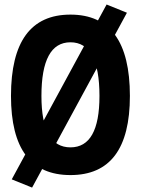

<svg xmlns="http://www.w3.org/2000/svg" viewBox="-20 -768 626 853"><path d="M122.6 65.4 32.2 28.8 453.6 -748 543.9 -711.4ZM293 9.8Q28.8 9.8 28.8 -341.8Q28.8 -703.1 293 -703.1Q557.1 -703.1 557.1 -341.8Q557.1 9.8 293 9.8ZM293 -113.3Q421.9 -113.3 421.9 -341.8Q421.9 -580.1 293 -580.1Q164.1 -580.1 164.1 -341.8Q164.1 -113.3 293 -113.3Z"/></svg>

Font: Cascadia Code
Style: Regular
Weight: 400
Monospace: yes
Designer: Aaron Bell
Foundry: Saja Typeworks
Version: Version 2106.017